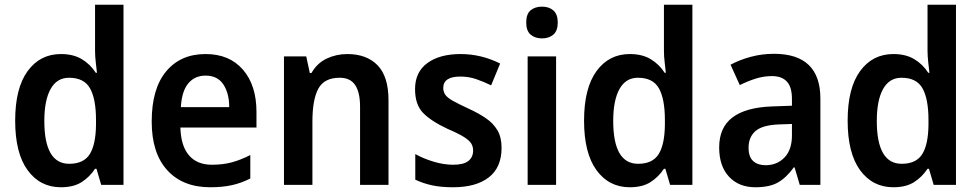

<svg xmlns="http://www.w3.org/2000/svg" viewBox="-20 -780 4127 810"><path d="M237 10Q149 10 96.5 -62Q44 -134 44 -271Q44 -408 96.5 -480Q149 -552 237 -552Q289 -552 325 -530.5Q361 -509 384 -473H389Q387 -492 384 -517.5Q381 -543 381 -566V-760H501V0H407L387 -68H381Q358 -33 324 -11.5Q290 10 237 10ZM272 -89Q333 -89 358.5 -129.5Q384 -170 385 -253V-274Q385 -362 360 -407Q335 -452 271 -452Q220 -452 193.5 -404.5Q167 -357 167 -270Q167 -89 272 -89Z M847 -552Q948 -552 1005 -486Q1062 -420 1062 -308V-242H741Q743 -165 777 -125Q811 -85 874 -85Q920 -85 957.5 -95Q995 -105 1036 -126V-27Q999 -8 959 1Q919 10 867 10Q751 10 685.5 -62Q620 -134 620 -267Q620 -406 681 -479Q742 -552 847 -552ZM847 -461Q802 -461 774.5 -428.5Q747 -396 743 -328H947Q947 -386 922.5 -423.5Q898 -461 847 -461Z M1445 -552Q1527 -552 1573 -504.5Q1619 -457 1619 -357V0H1499V-330Q1499 -390 1478.5 -421Q1458 -452 1413 -452Q1348 -452 1323 -406Q1298 -360 1298 -267V0H1178V-542H1272L1287 -472H1294Q1318 -514 1358.5 -533Q1399 -552 1445 -552Z M2096 -156Q2096 -74 2042.5 -32Q1989 10 1891 10Q1841 10 1803.5 2Q1766 -6 1732 -22V-130Q1766 -111 1809 -98Q1852 -85 1892 -85Q1936 -85 1956 -101Q1976 -117 1976 -145Q1976 -160 1969 -173Q1962 -186 1939 -201Q1916 -216 1869 -236Q1800 -268 1765.5 -303Q1731 -338 1731 -404Q1731 -476 1783 -514Q1835 -552 1923 -552Q2010 -552 2090 -512L2052 -420Q2019 -436 1988 -446.5Q1957 -457 1922 -457Q1850 -457 1850 -409Q1850 -393 1858.5 -380.5Q1867 -368 1890 -355Q1913 -342 1956 -322Q1998 -303 2029.5 -281.5Q2061 -260 2078.5 -230.5Q2096 -201 2096 -156Z M2267 -752Q2296 -752 2314.5 -736Q2333 -720 2333 -685Q2333 -650 2314.5 -634Q2296 -618 2267 -618Q2237 -618 2218.5 -634Q2200 -650 2200 -685Q2200 -721 2218.5 -736.5Q2237 -752 2267 -752ZM2326 -542V0H2206V-542Z M2637 10Q2549 10 2496.5 -62Q2444 -134 2444 -271Q2444 -408 2496.5 -480Q2549 -552 2637 -552Q2689 -552 2725 -530.5Q2761 -509 2784 -473H2789Q2787 -492 2784 -517.5Q2781 -543 2781 -566V-760H2901V0H2807L2787 -68H2781Q2758 -33 2724 -11.5Q2690 10 2637 10ZM2672 -89Q2733 -89 2758.5 -129.5Q2784 -170 2785 -253V-274Q2785 -362 2760 -407Q2735 -452 2671 -452Q2620 -452 2593.5 -404.5Q2567 -357 2567 -270Q2567 -89 2672 -89Z M3245 -553Q3441 -553 3441 -364V0H3354L3332 -74H3329Q3298 -31 3262.5 -10.5Q3227 10 3167 10Q3097 10 3055.5 -34.5Q3014 -79 3014 -158Q3014 -242 3070 -284.5Q3126 -327 3237 -331L3321 -334V-363Q3321 -413 3299.5 -436Q3278 -459 3237 -459Q3202 -459 3168.5 -448.5Q3135 -438 3101 -421L3062 -507Q3101 -528 3148 -540.5Q3195 -553 3245 -553ZM3264 -255Q3195 -252 3166.5 -226.5Q3138 -201 3138 -157Q3138 -118 3157.5 -100.5Q3177 -83 3210 -83Q3258 -83 3289.5 -115.5Q3321 -148 3321 -209V-257Z M3749 10Q3661 10 3608.5 -62Q3556 -134 3556 -271Q3556 -408 3608.5 -480Q3661 -552 3749 -552Q3801 -552 3837 -530.5Q3873 -509 3896 -473H3901Q3899 -492 3896 -517.5Q3893 -543 3893 -566V-760H4013V0H3919L3899 -68H3893Q3870 -33 3836 -11.5Q3802 10 3749 10ZM3784 -89Q3845 -89 3870.5 -129.5Q3896 -170 3897 -253V-274Q3897 -362 3872 -407Q3847 -452 3783 -452Q3732 -452 3705.5 -404.5Q3679 -357 3679 -270Q3679 -89 3784 -89Z"/></svg>

Font: Noto Sans Gujarati SemiCondensed SemiBold
Style: Regular
Weight: 600
Width: 4
Designer: Jelle Bosma - Monotype Design Team, Universal Thirst
Foundry: Monotype Imaging Inc.
Version: Version 2.106; ttfautohint (v1.8.4.7-5d5b)